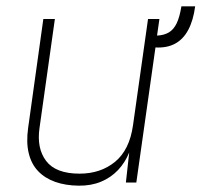

<svg xmlns="http://www.w3.org/2000/svg" viewBox="-20 -577 637 607"><path d="M228.5 10Q187 9.5 154.5 -2Q122 -13.5 100.5 -36Q79 -58.5 70.8 -92.8Q62.5 -127 69 -173L117 -517H153.5L105 -173Q95.5 -108 126 -68Q156.5 -28 231.5 -28Q298 -28 343.8 -65.5Q389.5 -103 400.5 -181L448 -517H484L476.5 -464.5Q498.5 -465.5 513.8 -474.5Q529 -483.5 538.5 -503.2Q548 -523 553.5 -557H597Q591 -512 575 -482.2Q559 -452.5 533.2 -438.8Q507.5 -425 471.5 -427L411 0H378L388.5 -95Q375.5 -63 353 -39.2Q330.5 -15.5 299.2 -2.5Q268 10.5 228.5 10Z"/></svg>

Font: Public Sans Thin
Style: Italic
Weight: 100
Italic angle: -8°
Designer: The Public Sans project authors (U.S. Web Design System). Libre Franklin designed by Pablo Impallari and Rodrigo Fuenzal
Version: Version 2.000